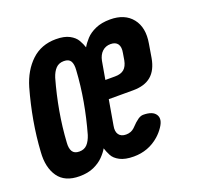

<svg xmlns="http://www.w3.org/2000/svg" viewBox="-125 -675 830 799"><g transform="rotate(-20 289.5 -275.0)"><path d="M547 -350Q538 -299 509 -274.5Q480 -250 429 -250H321L302 -140Q297 -115 307 -101Q317 -87 339 -87Q361 -87 376 -101L378 -103Q397 -123 409.5 -131.5Q422 -140 433 -140Q475 -140 488.5 -118.5Q502 -97 480 -65Q468 -47 451 -32Q403 10 338 10Q300 10 277 -2Q254 -14 245 -31.5Q236 -49 231 -65Q222 -49 205 -31.5Q188 -14 161.5 -2Q135 10 98 10Q33 10 4 -31.5Q-25 -73 -20 -140Q-16 -207 -4 -275Q8 -343 27 -410Q47 -478 90.5 -519Q134 -560 199 -560Q236 -560 258.5 -548Q281 -536 291 -518.5Q301 -501 306 -485Q315 -501 331 -518.5Q347 -536 374 -548Q401 -560 439 -560Q504 -560 536.5 -519Q569 -478 557 -410ZM132 -87Q154 -87 167 -101Q180 -115 188 -140Q207 -207 219 -275Q231 -343 235 -410Q237 -436 229 -449.5Q221 -463 199 -463Q177 -463 163.5 -449Q150 -435 142 -410Q123 -343 111 -275Q99 -207 95 -140Q93 -115 101.5 -101Q110 -87 132 -87ZM335 -330H378Q404 -330 418 -342Q432 -354 437 -380L442 -410Q447 -436 437.5 -449.5Q428 -463 406 -463Q384 -463 369 -449Q354 -435 349 -410Z"/></g></svg>

Font: Maple Mono ExtraBold
Style: Italic
Weight: 800
Italic angle: -10°
Monospace: yes
Designer: subframe7536
Version: Version 7.200